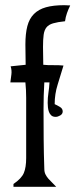

<svg xmlns="http://www.w3.org/2000/svg" viewBox="-20 -721 311 741"><path d="M228 -701 251 -700Q244 -686 238.5 -670.5Q233 -655 231 -639Q202 -636 185 -631Q168 -626 159.5 -615.5Q151 -605 148.5 -587Q146 -569 146 -540L147 -471Q167 -469 186 -469.5Q205 -470 225 -468Q214 -431 202.5 -394.5Q191 -358 191 -319Q200 -315 211 -308.5Q222 -302 222 -291Q222 -281 212.5 -275.5Q203 -270 195 -270Q184 -270 178 -275.5Q172 -281 169 -289Q166 -297 165 -306.5Q164 -316 164 -324Q164 -344 167 -363.5Q170 -383 171 -403H151Q148 -352 148 -301Q148 -243 148.5 -185.5Q149 -128 151 -70Q151 -57 155.5 -48Q160 -39 167 -31Q174 -23 181.5 -16Q189 -9 197 0H32V-11Q63 -32 72 -53.5Q81 -75 81 -111V-344Q81 -374 78 -403H20Q22 -418 24 -434Q26 -450 21 -465Q35 -467 50 -468Q65 -469 79 -471L78 -549Q78 -591 85.5 -620Q93 -649 111 -667Q129 -685 157.5 -693Q186 -701 228 -701Z"/></svg>

Font: Germanica
Style: Regular
Weight: 400
Designer: Peter Wiegel
Foundry: Peter Wiegel